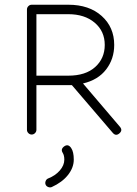

<svg xmlns="http://www.w3.org/2000/svg" viewBox="-20 -560 578 812"><path d="M457 2 284 -200H134V-11Q134 -3 128 3Q122 9 114 9Q106 9 100 3Q94 -3 94 -11V-520Q94 -528 100 -534Q106 -540 114 -540H269Q357 -540 410 -492.5Q463 -445 463 -370Q463 -311 429 -266.5Q395 -222 331 -207L487 -24Q500 -9 485 4Q470 17 457 2ZM269 -500H134V-240H269Q342 -240 382.5 -276.5Q423 -313 423 -370Q423 -428 380.5 -464Q338 -500 269 -500ZM199 231Q192 234 184 231Q176 228 173 221Q170 214 173 206Q176 198 183 195Q214 183 233 161Q252 139 252 115Q252 97 245 86Q235 70 253 58Q269 48 281 66Q292 82 292 115Q292 149 267.5 180Q243 211 199 231Z"/></svg>

Font: Hoogli Light
Style: Regular
Weight: 300
Designer: Anand Singh Naorem
Foundry: Brand New Type
Version: Version 1.00 b007